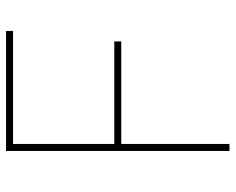

<svg xmlns="http://www.w3.org/2000/svg" viewBox="-91 -676 767 625"><g transform="rotate(-90 292.5 -363.5)"><path d="M113.6 0V-727.3H504.3V-704.5H136.4V-375H470.2V-352.3H136.4V0Z"/></g></svg>

Font: Inter Thin BETA
Style: Regular
Weight: 100
Designer: Rasmus Andersson
Foundry: rsms
Version: Version 3.011;git-f93a4a705